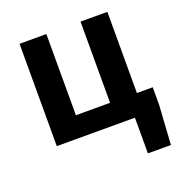

<svg xmlns="http://www.w3.org/2000/svg" viewBox="-135 -676 933 987"><g transform="rotate(-20 331.5 -182.5)"><path d="M506.8 195.2V0H79.3V-559.8H226V-115.7H412.9V-559.8H559.7V-115.7H646.3V-20L632.7 195.2Z"/></g></svg>

Font: Noto Sans TC Thin
Style: Regular
Weight: 100
Designer: Ryoko NISHIZUKA 西塚涼子 (kana, bopomofo & ideographs); Paul D. Hunt (Latin, Greek & Cyrillic); Sandoll Communications 산돌커뮤니
Foundry: Adobe
Version: Version 2.004-H2;hotconv 1.0.118;makeotfexe 2.5.65603